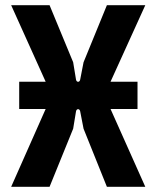

<svg xmlns="http://www.w3.org/2000/svg" viewBox="-20 -720 596 740"><path d="M54 -300H156L23 0H171L262 -224L273 -291C275 -302 287 -302 289 -291L302 -224L392 0H540L406 -300H510V-405H406L540 -700H392L302 -480L289 -413C287 -402 275 -402 273 -413L262 -480L171 -700H23L156 -405H54Z"/></svg>

Font: Finlandica SemiBold
Style: Regular
Weight: 600
Designer: Niklas Ekholm, Juho Hiilivirta, Jaakko Suomalainen
Foundry: Helsinki Type Studio
Version: Version 2.000;Glyphs 3.2 (3202)